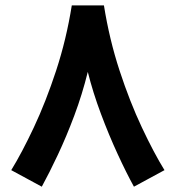

<svg xmlns="http://www.w3.org/2000/svg" viewBox="-20 -663 649 709"><path d="M245.1 -643.1H363.8Q383.8 -517.6 421.6 -402.1Q459.5 -286.6 503.9 -192.4Q548.3 -98.1 587.4 -34.7L474.6 26.4Q446.8 -23.9 414.6 -93.8Q382.3 -163.6 352.8 -242.4Q323.2 -321.3 304.2 -397.5Q283.7 -314.5 254.4 -236.3Q225.1 -158.2 193.6 -91.3Q162.1 -24.4 134.3 26.4L21.5 -34.7Q60.5 -98.1 105 -192.6Q149.4 -287.1 187.3 -402.3Q225.1 -517.6 245.1 -643.1Z"/></svg>

Font: Vazirmatn RD FD
Style: Bold
Weight: 700
Designer: Saber Rastikerdar
Foundry: Saber Rastikerdar
Version: Version 33.003